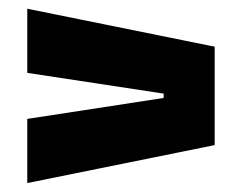

<svg xmlns="http://www.w3.org/2000/svg" viewBox="-20 -527 554 440"><path d="M355 -312.5 42.5 -360V-507L472 -420V-194.5L42.5 -107.5V-254.5L355 -302.5Z"/></svg>

Font: Anek Tamil ExtraBold
Style: Regular
Weight: 800
Designer: Aadarsh Rajan (Tamil), Yesha Goshar (Latin)
Foundry: Ek Type
Version: Version 1.003